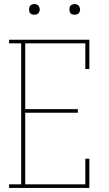

<svg xmlns="http://www.w3.org/2000/svg" viewBox="-20 -932 540 952"><path d="M25 0V-18H85V-717H25V-735H423V-590H403V-717H105V-391H366V-373H105V-18H403V-145H423V0ZM350 -859Q345 -859 339.5 -860.5Q334 -862 330.5 -865.5Q327 -869 325.5 -874.5Q324 -880 324 -885Q324 -890 325.5 -895.5Q327 -901 330.5 -904.5Q334 -908 339.5 -910Q345 -912 350 -912Q355 -912 360.5 -910Q366 -908 369.5 -904.5Q373 -901 375 -895.5Q377 -890 377 -885Q377 -880 375 -874.5Q373 -869 369.5 -865.5Q366 -862 360.5 -860.5Q355 -859 350 -859ZM150 -859Q145 -859 139.5 -860.5Q134 -862 130.5 -865.5Q127 -869 125.5 -874.5Q124 -880 124 -885Q124 -890 125.5 -895.5Q127 -901 130.5 -904.5Q134 -908 139.5 -910Q145 -912 150 -912Q155 -912 160.5 -910Q166 -908 169.5 -904.5Q173 -901 175 -895.5Q177 -890 177 -885Q177 -880 175 -874.5Q173 -869 169.5 -865.5Q166 -862 160.5 -860.5Q155 -859 150 -859Z"/></svg>

Font: Iosevka Slab Thin
Style: Regular
Weight: 100
Monospace: yes
Designer: Belleve Invis
Foundry: Belleve Invis
Version: Version 11.1.0; ttfautohint (v1.8.3)